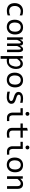

<svg xmlns="http://www.w3.org/2000/svg" viewBox="2504 -3240 936 5984"><g transform="rotate(90 2972.0 -248.0)"><path d="M459 -18.1Q425.8 -5.4 390.9 0.7Q356 6.8 318.8 6.8Q202.6 6.8 139.9 -56.4Q77.1 -119.6 77.1 -240.7Q77.1 -299.3 95.2 -346.7Q113.3 -394 146 -428Q178.7 -461.9 224.1 -480.2Q269.5 -498.5 324.2 -498.5Q362.3 -498.5 395.5 -493.2Q428.7 -487.8 459 -475.6V-394Q427.2 -410.6 394.3 -418.5Q361.3 -426.3 326.2 -426.3Q293.5 -426.3 264.4 -413.6Q235.4 -400.9 213.4 -377.4Q191.4 -354 178.7 -320.3Q166 -286.6 166 -243.7Q166 -154.8 209.2 -110.4Q252.4 -65.9 329.1 -65.9Q363.8 -65.9 396.2 -74Q428.7 -82 459 -97.7Z M1054.7 -249Q1054.7 -191.9 1038.6 -144.3Q1022.5 -96.7 992.2 -62.7Q961.9 -28.8 918.5 -10Q875 8.8 819.8 8.8Q767.1 8.8 725.3 -7.6Q683.6 -23.9 654.5 -55.7Q625.5 -87.4 610.1 -134.3Q594.7 -181.2 594.7 -242.2Q594.7 -299.3 610.8 -346.4Q627 -393.6 657.2 -427.5Q687.5 -461.4 731 -480.2Q774.4 -499 829.6 -499Q882.3 -499 924.1 -482.7Q965.8 -466.3 994.9 -434.8Q1023.9 -403.3 1039.3 -356.4Q1054.7 -309.6 1054.7 -249ZM967.8 -245.1Q967.8 -290.5 957.8 -324.5Q947.8 -358.4 929.2 -381.1Q910.6 -403.8 884 -415.3Q857.4 -426.8 824.7 -426.8Q786.6 -426.8 759.5 -411.9Q732.4 -397 715.1 -372.1Q697.8 -347.2 689.7 -314.2Q681.6 -281.2 681.6 -245.1Q681.6 -199.7 691.7 -165.5Q701.7 -131.3 720.2 -108.6Q738.8 -85.9 765.1 -74.5Q791.5 -63 824.7 -63Q862.8 -63 889.9 -77.9Q917 -92.8 934.3 -117.7Q951.7 -142.6 959.7 -175.5Q967.8 -208.5 967.8 -245.1Z M1527.3 0V-352.1Q1527.3 -375 1525.6 -389.6Q1523.9 -404.3 1520.3 -412.8Q1516.6 -421.4 1511 -424.8Q1505.4 -428.2 1497.1 -428.2Q1487.3 -428.2 1479 -422.4Q1470.7 -416.5 1461.2 -403.3Q1451.7 -390.1 1440.2 -368.4Q1428.7 -346.7 1413.1 -314.9V0H1335.4V-342.8Q1335.4 -369.6 1333.7 -386.2Q1332 -402.8 1328.4 -412.1Q1324.7 -421.4 1318.8 -424.8Q1313 -428.2 1304.7 -428.2Q1295.9 -428.2 1288.1 -423.3Q1280.3 -418.5 1270.8 -405.8Q1261.2 -393.1 1249.5 -371.1Q1237.8 -349.1 1221.7 -314.9V0H1143.6V-490.2H1208.5L1212.4 -397Q1225.1 -424.8 1237.1 -444.3Q1249 -463.9 1261.7 -475.8Q1274.4 -487.8 1288.8 -493.4Q1303.2 -499 1320.8 -499Q1360.4 -499 1380.9 -473.1Q1401.4 -447.3 1401.4 -393.1Q1413.1 -418.5 1424.3 -438.2Q1435.5 -458 1448.5 -471.4Q1461.4 -484.9 1477.1 -491.9Q1492.7 -499 1513.2 -499Q1605.5 -499 1605.5 -356.9V0Z M1812.5 3.9V200.2H1727.5V-490.2H1803.2L1808.6 -408.2L1809.1 -397L1812 -399.9Q1880.9 -493.2 1968.8 -493.2Q2077.1 -493.2 2118.7 -369.6Q2128.9 -330.1 2128.9 -296.4V-279.8Q2128.9 -84 1968.8 -6.3Q1908.7 10.3 1861.8 10.3H1858.4Q1822.8 5.4 1812.5 3.9ZM1812.5 -312V-67.9Q1822.3 -62 1855.5 -59.6H1895.5Q2019 -59.6 2051.8 -239.7Q2055.2 -254.4 2055.2 -293V-296.4Q2039.6 -416.5 1968.8 -416.5H1938.5Q1888.7 -416.5 1812.5 -312Z M2704.1 -249Q2704.1 -191.9 2688 -144.3Q2671.9 -96.7 2641.6 -62.7Q2611.3 -28.8 2567.9 -10Q2524.4 8.8 2469.2 8.8Q2416.5 8.8 2374.8 -7.6Q2333 -23.9 2304 -55.7Q2274.9 -87.4 2259.5 -134.3Q2244.1 -181.2 2244.1 -242.2Q2244.1 -299.3 2260.3 -346.4Q2276.4 -393.6 2306.6 -427.5Q2336.9 -461.4 2380.4 -480.2Q2423.8 -499 2479 -499Q2531.7 -499 2573.5 -482.7Q2615.2 -466.3 2644.3 -434.8Q2673.3 -403.3 2688.7 -356.4Q2704.1 -309.6 2704.1 -249ZM2617.2 -245.1Q2617.2 -290.5 2607.2 -324.5Q2597.2 -358.4 2578.6 -381.1Q2560.1 -403.8 2533.4 -415.3Q2506.8 -426.8 2474.1 -426.8Q2436 -426.8 2408.9 -411.9Q2381.8 -397 2364.5 -372.1Q2347.2 -347.2 2339.1 -314.2Q2331.1 -281.2 2331.1 -245.1Q2331.1 -199.7 2341.1 -165.5Q2351.1 -131.3 2369.6 -108.6Q2388.2 -85.9 2414.6 -74.5Q2440.9 -63 2474.1 -63Q2512.2 -63 2539.3 -77.9Q2566.4 -92.8 2583.7 -117.7Q2601.1 -142.6 2609.1 -175.5Q2617.2 -208.5 2617.2 -245.1Z M3215.3 -133.8Q3215.3 -107.9 3206.5 -87.4Q3197.8 -66.9 3182.6 -51Q3167.5 -35.2 3147.5 -23.9Q3127.4 -12.7 3104.7 -5.4Q3082 2 3058.1 5.4Q3034.2 8.8 3011.2 8.8Q2961.4 8.8 2919.7 4.4Q2877.9 0 2837.9 -9.8V-87.9Q2880.9 -75.7 2923.3 -69.3Q2965.8 -63 3007.8 -63Q3068.8 -63 3098.1 -79.6Q3127.4 -96.2 3127.4 -127Q3127.4 -140.1 3122.8 -150.6Q3118.2 -161.1 3106 -170.7Q3093.8 -180.2 3068.1 -190.4Q3042.5 -200.7 2998 -213.9Q2964.8 -223.6 2936.8 -236.1Q2908.7 -248.5 2888.2 -265.6Q2867.7 -282.7 2856 -305.7Q2844.2 -328.6 2844.2 -359.9Q2844.2 -380.4 2853.8 -404.8Q2863.3 -429.2 2886.2 -450.2Q2909.2 -471.2 2948.2 -485.1Q2987.3 -499 3045.9 -499Q3074.7 -499 3109.9 -495.8Q3145 -492.7 3183.1 -484.9V-409.2Q3143.1 -418.9 3107.2 -423.6Q3071.3 -428.2 3044.9 -428.2Q3013.2 -428.2 2991.5 -423.3Q2969.7 -418.5 2956.3 -409.9Q2942.9 -401.4 2937 -389.9Q2931.2 -378.4 2931.2 -365.2Q2931.2 -352.1 2936.3 -341.3Q2941.4 -330.6 2955.3 -320.6Q2969.2 -310.5 2994.1 -300.5Q3019 -290.5 3059.1 -278.8Q3102.5 -266.1 3132.3 -252.2Q3162.1 -238.3 3180.7 -221.2Q3199.2 -204.1 3207.3 -182.6Q3215.3 -161.1 3215.3 -133.8Z M3528.3 -695.8Q3541 -695.8 3552.2 -691.2Q3563.5 -686.5 3571.5 -678.2Q3579.6 -669.9 3584.2 -658.9Q3588.9 -647.9 3588.9 -635.3Q3588.9 -623 3584.2 -611.8Q3579.6 -600.6 3571.5 -592.3Q3563.5 -584 3552.2 -579.3Q3541 -574.7 3528.3 -574.7Q3515.6 -574.7 3504.4 -579.3Q3493.2 -584 3485.1 -592.3Q3477.1 -600.6 3472.4 -611.8Q3467.8 -623 3467.8 -635.3Q3467.8 -647.9 3472.4 -658.9Q3477.1 -669.9 3485.1 -678.2Q3493.2 -686.5 3504.4 -691.2Q3515.6 -695.8 3528.3 -695.8ZM3594.7 -98.1Q3615.2 -68.4 3656.7 -68.4H3752.9V2.9H3648.4Q3572.3 2.9 3531.2 -45.9Q3494.1 -88.9 3489.7 -163.1V-418.9H3352.5V-490.2H3574.7V-169.9Q3576.7 -123 3594.7 -98.1Z M4270 -6.8Q4241.2 0.5 4210.4 3.7Q4179.7 6.8 4147.9 6.8Q4055.7 6.8 4010.3 -34.9Q3964.8 -76.7 3964.8 -163.1V-418.9H3827.6V-490.2H3964.8V-625L4049.8 -647V-490.2H4270V-418.9H4049.8V-169.9Q4049.8 -117.2 4077.9 -91.1Q4106 -64.9 4160.6 -64.9Q4184.1 -64.9 4211.9 -68.6Q4239.7 -72.3 4270 -80.1Z M4576.2 -695.8Q4588.9 -695.8 4600.1 -691.2Q4611.3 -686.5 4619.4 -678.2Q4627.4 -669.9 4632.1 -658.9Q4636.7 -647.9 4636.7 -635.3Q4636.7 -623 4632.1 -611.8Q4627.4 -600.6 4619.4 -592.3Q4611.3 -584 4600.1 -579.3Q4588.9 -574.7 4576.2 -574.7Q4563.5 -574.7 4552.2 -579.3Q4541 -584 4533 -592.3Q4524.9 -600.6 4520.3 -611.8Q4515.6 -623 4515.6 -635.3Q4515.6 -647.9 4520.3 -658.9Q4524.9 -669.9 4533 -678.2Q4541 -686.5 4552.2 -691.2Q4563.5 -695.8 4576.2 -695.8ZM4642.6 -98.1Q4663.1 -68.4 4704.6 -68.4H4800.8V2.9H4696.3Q4620.1 2.9 4579.1 -45.9Q4542 -88.9 4537.6 -163.1V-418.9H4400.4V-490.2H4622.6V-169.9Q4624.5 -123 4642.6 -98.1Z M5349.6 -249Q5349.6 -191.9 5333.5 -144.3Q5317.4 -96.7 5287.1 -62.7Q5256.8 -28.8 5213.4 -10Q5169.9 8.8 5114.7 8.8Q5062 8.8 5020.3 -7.6Q4978.5 -23.9 4949.5 -55.7Q4920.4 -87.4 4905 -134.3Q4889.6 -181.2 4889.6 -242.2Q4889.6 -299.3 4905.8 -346.4Q4921.9 -393.6 4952.1 -427.5Q4982.4 -461.4 5025.9 -480.2Q5069.3 -499 5124.5 -499Q5177.2 -499 5219 -482.7Q5260.7 -466.3 5289.8 -434.8Q5318.8 -403.3 5334.2 -356.4Q5349.6 -309.6 5349.6 -249ZM5262.7 -245.1Q5262.7 -290.5 5252.7 -324.5Q5242.7 -358.4 5224.1 -381.1Q5205.6 -403.8 5179 -415.3Q5152.3 -426.8 5119.6 -426.8Q5081.5 -426.8 5054.4 -411.9Q5027.3 -397 5010 -372.1Q4992.7 -347.2 4984.6 -314.2Q4976.6 -281.2 4976.6 -245.1Q4976.6 -199.7 4986.6 -165.5Q4996.6 -131.3 5015.1 -108.6Q5033.7 -85.9 5060.1 -74.5Q5086.4 -63 5119.6 -63Q5157.7 -63 5184.8 -77.9Q5211.9 -92.8 5229.2 -117.7Q5246.6 -142.6 5254.6 -175.5Q5262.7 -208.5 5262.7 -245.1Z M5472.7 -490.2H5548.3L5551.8 -411.1Q5573.2 -436.5 5593.3 -453.4Q5613.3 -470.2 5632.6 -480.5Q5651.9 -490.7 5671.9 -494.9Q5691.9 -499 5713.4 -499Q5789.1 -499 5827.9 -454.3Q5866.7 -409.7 5866.7 -319.8V0H5781.7V-313Q5781.7 -370.6 5760.3 -398.2Q5738.8 -425.8 5696.3 -425.8Q5680.7 -425.8 5665.8 -421.1Q5650.9 -416.5 5634.8 -405Q5618.7 -393.6 5599.9 -374Q5581.1 -354.5 5557.6 -325.2V0H5472.7Z"/></g></svg>

Font: Code New Roman
Style: Regular
Weight: 400
Monospace: yes
Designer: Sam Radian
Foundry: Code New Roman
Version: Version 2.00 November 29, 2014